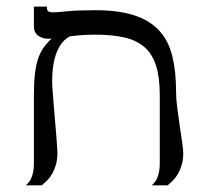

<svg xmlns="http://www.w3.org/2000/svg" viewBox="-20 -555 623 575"><path d="M528.8 -96.2Q528.8 -77.1 524.4 -62Q520 -46.9 513.4 -35.2Q506.8 -23.4 498.3 -14.9Q489.7 -6.3 481.9 0H434.6Q439 -3.9 443.4 -9.3Q447.8 -14.6 450.9 -22.2Q454.1 -29.8 456.3 -40.3Q458.5 -50.8 458.5 -64.9V-269.5Q458.5 -323.2 447.3 -358.4Q436 -393.6 412.4 -414.1Q388.7 -434.6 352.1 -442.9Q315.4 -451.2 264.6 -451.2Q247.6 -451.2 228.5 -450Q209.5 -448.7 189.5 -446.3Q164.6 -433.6 150.4 -399.7Q136.2 -365.7 136.2 -310.5Q136.2 -300.8 137.5 -283.9Q138.7 -267.1 140.4 -246.3Q142.1 -225.6 144 -203.1Q146 -180.7 147.7 -159.9Q149.4 -139.2 150.6 -122.3Q151.9 -105.5 151.9 -96.2Q151.9 -77.1 147.5 -62Q143.1 -46.9 136.5 -35.2Q129.9 -23.4 121.3 -14.9Q112.8 -6.3 105 0H57.6Q62 -3.9 66.4 -9.3Q70.8 -14.6 74 -22.2Q77.1 -29.8 79.3 -40.3Q81.5 -50.8 81.5 -64.9V-269.5Q81.5 -308.1 84.7 -334.7Q87.9 -361.3 94.5 -380.4Q101.1 -399.4 111.1 -413.1Q121.1 -426.8 134.8 -439.9Q132.3 -439 129.4 -439Q126.5 -439 124 -439Q106.9 -439 94.2 -448.2Q81.5 -457.5 81.5 -476.1V-535.2H120.6V-529.8Q120.6 -524.4 124.5 -521.2Q128.4 -518.1 140.6 -518.1Q151.4 -518.1 180.9 -521.2Q210.4 -524.4 264.6 -524.4Q335.4 -524.4 382.3 -509Q429.2 -493.7 457 -463.1Q484.9 -432.6 496.1 -386.7Q507.3 -340.8 507.3 -279.8Q507.3 -260.3 510.7 -233.2Q514.2 -206.1 518.1 -179.2Q522 -152.3 525.4 -129.6Q528.8 -106.9 528.8 -96.2Z"/></svg>

Font: Arian Grqi
Style: Regular
Weight: 400
Designer: Ruben Hakobyan (Tarumian)
Foundry: Ruben Hakobyan (Tarumian)
Version: Version 1.003